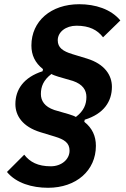

<svg xmlns="http://www.w3.org/2000/svg" viewBox="-20 -730 597 911"><path d="M435 -38C435 -84 418 -122 380 -152L382 -162C473 -190 511 -249 511 -318C511 -373 477 -426 393 -452L324 -473C278 -487 254 -504 254 -539C254 -578 292 -608 343 -608C404 -608 442 -588 469 -553L551 -633C506 -687 432 -710 356 -710C222 -710 129 -630 129 -514C129 -469 146 -432 184 -402L182 -392C92 -363 53 -305 53 -236C53 -181 87 -129 171 -103L240 -82C286 -68 310 -52 310 -15C310 26 272 59 221 59C160 59 122 39 95 4L13 86C57 139 132 161 208 161C342 161 435 79 435 -38ZM390 -270C390 -235 378 -204 340 -175C332 -180 322 -183 307 -188L238 -208C191 -224 174 -252 174 -284C174 -319 186 -350 224 -379C232 -374 242 -371 257 -366L326 -346C373 -330 390 -302 390 -270Z"/></svg>

Font: Braiins Sans
Style: Bold Italic
Weight: 700
Italic angle: -11.31°
Designer: Mike Abbink, Paul van der Laan, Pieter van Rosmalen, Jiri Chlebus, Lubos Buracinsky
Foundry: Bold Monday, Sudetype
Version: Version 1.000;hotconv 1.0.109;makeotfexe 2.5.65596